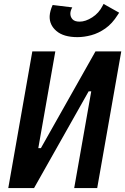

<svg xmlns="http://www.w3.org/2000/svg" viewBox="-20 -954 635 974"><path d="M22 0 144 -693.4H260.7L174.3 -202.6H187.5L464.4 -693.4H595.2L473.1 0H356.4L442.9 -490.7H429.7L152.8 0ZM373 -765.6Q302.7 -765.6 266.4 -796.6Q230 -827.6 231.9 -872.6Q233.4 -898.9 247.1 -928.7L346.7 -916.5Q337.4 -900.4 336.9 -886.2Q336.4 -869.1 347.4 -856.7Q358.4 -844.2 383.8 -844.2Q414.1 -844.2 448 -866Q481.9 -887.7 500.5 -924.8L505.4 -934.1L584.5 -889.6L577.1 -878.4Q549.3 -834 514.4 -809.6Q479.5 -785.2 442.9 -775.4Q406.2 -765.6 373 -765.6Z"/></svg>

Font: CaskaydiaCove NFP SemiBold
Style: Italic
Weight: 600
Italic angle: -10°
Designer: Aaron Bell
Foundry: Saja Typeworks
Version: Version 2111.001; VTT 6.35;Nerd Fonts 3.1.1